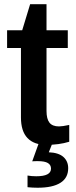

<svg xmlns="http://www.w3.org/2000/svg" viewBox="-20 -670 354 899"><path d="M304.2 -6.3Q256.3 8.3 197.3 8.3Q139.2 8.3 108.6 -23.7Q78.1 -55.7 78.1 -120.1V-445.3H13.2V-528.3H84L121.1 -650.4H197.8V-528.3H297.4V-445.3H197.8V-150.9Q197.8 -112.8 211.7 -95.5Q225.6 -78.1 256.3 -78.1Q272 -78.1 304.2 -85ZM299.3 117.7Q299.3 163.1 262.9 186Q226.6 209 156.2 209Q131.8 209 108.9 206.5V151.9Q127.4 155.3 149.9 155.3Q218.8 155.3 218.8 119.6Q218.8 102.1 204.1 93.3Q189.5 84.5 157.2 84.5Q147.5 84.5 140.9 84.7Q134.3 85 130.9 85.4L161.6 0H225.6L208.5 43Q254.4 44.9 276.9 64.9Q299.3 85 299.3 117.7Z"/></svg>

Font: Arimo SemiBold
Style: Regular
Weight: 600
Designer: Steve Matteson
Foundry: Monotype Imaging Inc.
Version: Version 1.33